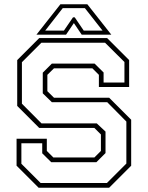

<svg xmlns="http://www.w3.org/2000/svg" viewBox="-20 -878 691 898"><path d="M160.5 0 57.5 -103V-229H199V-172L229.5 -141.5H421.5L452 -172V-249L421.5 -279.5H163.5L60.5 -382.5V-597L163.5 -700H481L584 -597V-471H442.5V-528L412 -558.5H232.5L201.5 -528V-451.5L232.5 -421H490.5L593.5 -318V-103L490.5 0ZM170 -22H480L571 -113V-309.5L481.5 -400H222.5L180 -441.5V-538L222.5 -580.5H422.5L464.5 -539V-492H562V-588L471.5 -678H173.5L82.5 -587V-393L174 -301H432.5L473.5 -262.5V-162L431 -119.5H219.5L177.5 -161V-208H80V-112ZM262.5 -858H388.5L500.5 -716H362L325.5 -770L289 -716H150.5ZM273.5 -840 191.5 -735H279L321.5 -797H329.5L371.5 -735H459.5L377 -840Z"/></svg>

Font: Tourney ExtraLight
Style: Regular
Weight: 250
Designer: Tyler Finck
Foundry: Etcetera Type Co
Version: Version 1.015